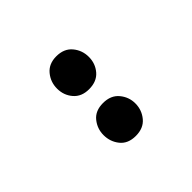

<svg xmlns="http://www.w3.org/2000/svg" viewBox="4 -760 491 491"><g transform="rotate(45 250.0 -514.5)"><path d="M166 -457Q142 -457 124 -472Q106 -487 106 -514Q106 -542 124 -557Q142 -572 166 -572Q190 -572 207.5 -557Q225 -542 225 -514Q225 -487 207.5 -472Q190 -457 166 -457ZM334 -457Q311 -457 293 -471.5Q275 -486 275 -514Q275 -542 293 -557Q311 -572 334 -572Q358 -572 376 -557Q394 -542 394 -514Q394 -486 376 -471.5Q358 -457 334 -457Z"/></g></svg>

Font: Rokkitt
Style: Bold
Weight: 700
Designer: Vernon Adams
Foundry: Vernon Adams
Version: Version 3.103